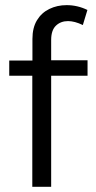

<svg xmlns="http://www.w3.org/2000/svg" viewBox="-20 -720 371 740"><path d="M177.2 0H104.5V-428.2H15.6V-486.8H105V-569.8Q105 -613.3 122.6 -642.1Q140.1 -670.9 170.2 -685.5Q200.2 -700.2 236.8 -700.2Q278.8 -700.2 316.9 -681.6L299.3 -623.5Q267.6 -638.7 242.2 -638.7Q213.9 -638.7 195.6 -621.1Q177.2 -603.5 177.2 -565.9V-487.8H317.4V-428.2H177.2Z"/></svg>

Font: Acari Sans
Style: Regular
Weight: 400
Designer: Alfredo Marco Pradil and Stefan Peev
Foundry: Hanken Design Co.
Version: Version 1.045;February 4, 2021;FontCreator 13.0.0.2655 64-bi